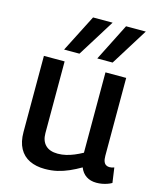

<svg xmlns="http://www.w3.org/2000/svg" viewBox="-118 -873 797 967"><g transform="rotate(15 280.0 -390.0)"><path d="M208 10Q162 10 128 -6.5Q94 -23 75.5 -57Q57 -91 57 -142V-539H165V-165Q165 -125 187 -103Q209 -81 251 -81Q273 -81 294 -86Q315 -91 335.5 -99.5Q356 -108 378 -120V-539H486V-133Q486 -114 490.5 -103Q495 -92 503 -87.5Q511 -83 520 -83Q533 -83 545 -88L556 -10Q546 -4 533 0.5Q520 5 506 7.5Q492 10 477 10Q446 10 424 -4.5Q402 -19 391 -47Q362 -30 332.5 -17Q303 -4 273 3Q243 10 208 10ZM320 -596 418 -790H521L400 -596ZM147 -596 246 -790H348L227 -596Z"/></g></svg>

Font: Georama ExtraCondensed Thin Medium
Style: Regular
Weight: 500
Version: Version 1.001